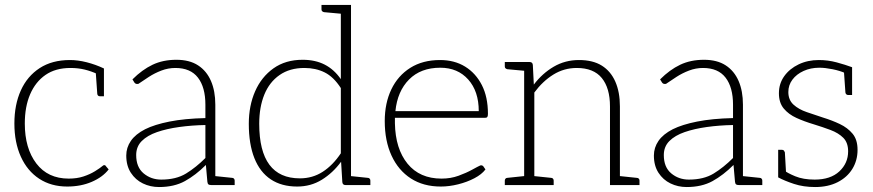

<svg xmlns="http://www.w3.org/2000/svg" viewBox="-20 -746 3520 774"><path d="M251 6Q186 6 138 -25.5Q90 -57 64 -114.5Q38 -172 38 -248Q38 -324 64 -381.5Q90 -439 140 -471.5Q190 -504 262 -504Q294 -504 329.5 -495Q365 -486 399 -470V-446L374 -447Q348 -459 321.5 -465.5Q295 -472 264 -472Q204 -472 163.5 -444Q123 -416 101.5 -366Q80 -316 80 -248Q80 -148 126.5 -87Q173 -26 257 -26Q290 -26 316 -34.5Q342 -43 362.5 -55.5Q383 -68 396 -79Q399 -81 402.5 -80Q406 -79 407 -76L418 -63Q394 -32 350 -13Q306 6 251 6ZM366 -455 399 -446V-358H382Q377 -358 374.5 -361.5Q372 -365 372 -369Z M621 8Q586 8 556 -6.5Q526 -21 507.5 -49.5Q489 -78 489 -119Q489 -151 507.5 -178Q526 -205 565 -225Q603 -244 663.5 -256Q724 -268 808 -270V-324Q808 -394 778 -433Q748 -472 687 -472Q658 -472 630.5 -461.5Q603 -451 580 -436Q557 -421 538 -408Q533 -407 529 -408Q525 -409 522 -413L514 -426Q553 -465 595 -485Q637 -505 691 -505Q744 -505 778.5 -482.5Q813 -460 830.5 -419.5Q848 -379 848 -324V0H832Q824 0 820.5 -2.5Q817 -5 816 -13L810 -81Q769 -40 725.5 -16Q682 8 621 8ZM630 -22Q690 -22 730 -46.5Q770 -71 808 -109V-242Q753 -241 702.5 -234Q652 -227 613 -213.5Q574 -200 551.5 -177.5Q529 -155 529 -121Q529 -72 559 -47Q589 -22 630 -22ZM835 0 839 -37 916 -29Q920 -29 923 -26Q926 -23 926 -18V0Z M1178 6Q1115 6 1071.5 -23Q1028 -52 1005.5 -108.5Q983 -165 983 -247Q983 -320 1008.5 -378Q1034 -436 1082.5 -470.5Q1131 -505 1200 -505Q1251 -505 1289 -485.5Q1327 -466 1354 -427V-726H1395V0H1373Q1361 0 1360 -12L1355 -94Q1322 -49 1277.5 -21.5Q1233 6 1178 6ZM1189 -27Q1240 -27 1281 -53.5Q1322 -80 1354 -128V-391Q1325 -436 1289 -454Q1253 -472 1207 -472Q1148 -472 1107 -443.5Q1066 -415 1045.5 -364.5Q1025 -314 1025 -247Q1025 -137 1066 -82Q1107 -27 1189 -27ZM1367 -726 1362 -690 1286 -697Q1282 -698 1279 -700.5Q1276 -703 1276 -708V-726ZM1382 0 1386 -37 1463 -29Q1467 -29 1470 -26Q1473 -23 1473 -18V0Z M1757 6Q1687 6 1636.5 -26.5Q1586 -59 1558.5 -118.5Q1531 -178 1531 -258Q1531 -330 1557.5 -385.5Q1584 -441 1634 -472.5Q1684 -504 1754 -504Q1812 -504 1855 -477.5Q1898 -451 1922.5 -403Q1947 -355 1947 -287Q1947 -278 1944.5 -274.5Q1942 -271 1935 -271H1572Q1572 -266 1572 -261.5Q1572 -257 1572 -249Q1574 -146 1623 -86Q1672 -26 1760 -26Q1797 -26 1828.5 -37.5Q1860 -49 1883.5 -62Q1907 -75 1916 -79Q1923 -81 1928 -76L1937 -63Q1922 -43 1892.5 -27.5Q1863 -12 1827 -3Q1791 6 1757 6ZM1574 -298H1910Q1910 -378 1867.5 -425.5Q1825 -473 1755 -473Q1676 -473 1629 -425.5Q1582 -378 1574 -298Z M2093 0V-496H2115Q2127 -496 2128 -484L2132 -405Q2166 -450 2212 -477Q2258 -504 2314 -504Q2370 -504 2406 -481.5Q2442 -459 2460.5 -417Q2479 -375 2479 -317V0H2439V-317Q2439 -391 2406 -431.5Q2373 -472 2305 -472Q2254 -472 2211 -445.5Q2168 -419 2134 -373V0ZM2015 0V-18Q2015 -23 2018 -26Q2021 -29 2025 -29L2101 -37L2106 0ZM2121 0 2125 -37 2202 -29Q2206 -29 2209 -26Q2212 -23 2212 -18V0ZM2466 0 2471 -37 2547 -29Q2552 -29 2555 -26Q2558 -23 2558 -18V0ZM2106 -496 2101 -460 2025 -467Q2021 -468 2018 -470.5Q2015 -473 2015 -478V-496Z M2748 8Q2713 8 2683 -6.5Q2653 -21 2634.5 -49.5Q2616 -78 2616 -119Q2616 -151 2634.5 -178Q2653 -205 2692 -225Q2730 -244 2790.5 -256Q2851 -268 2935 -270V-324Q2935 -394 2905 -433Q2875 -472 2814 -472Q2785 -472 2757.5 -461.5Q2730 -451 2707 -436Q2684 -421 2665 -408Q2660 -407 2656 -408Q2652 -409 2649 -413L2641 -426Q2680 -465 2722 -485Q2764 -505 2818 -505Q2871 -505 2905.5 -482.5Q2940 -460 2957.5 -419.5Q2975 -379 2975 -324V0H2959Q2951 0 2947.5 -2.5Q2944 -5 2943 -13L2937 -81Q2896 -40 2852.5 -16Q2809 8 2748 8ZM2757 -22Q2817 -22 2857 -46.5Q2897 -71 2935 -109V-242Q2880 -241 2829.5 -234Q2779 -227 2740 -213.5Q2701 -200 2678.5 -177.5Q2656 -155 2656 -121Q2656 -72 2686 -47Q2716 -22 2757 -22ZM2962 0 2966 -37 3043 -29Q3047 -29 3050 -26Q3053 -23 3053 -18V0Z M3266 8Q3219 8 3181 -4.5Q3143 -17 3117 -31V-70L3140 -60Q3153 -49 3185.5 -35.5Q3218 -22 3264 -22Q3328 -22 3363.5 -55Q3399 -88 3399 -136Q3399 -171 3379.5 -190.5Q3360 -210 3328 -222Q3296 -234 3260 -245Q3223 -256 3191 -270.5Q3159 -285 3139.5 -308.5Q3120 -332 3120 -370Q3120 -409 3141.5 -439Q3163 -469 3199.5 -486.5Q3236 -504 3281 -504Q3318 -504 3353 -494.5Q3388 -485 3415 -475V-443L3388 -451Q3366 -461 3336 -467Q3306 -473 3283 -473Q3248 -473 3219.5 -460Q3191 -447 3174.5 -425Q3158 -403 3158 -375Q3158 -343 3179 -324Q3200 -305 3232.5 -294Q3265 -283 3298 -272Q3334 -261 3365.5 -246Q3397 -231 3417 -207Q3437 -183 3437 -142Q3437 -99 3416 -65Q3395 -31 3356.5 -11.5Q3318 8 3266 8ZM3382 -460 3415 -451V-363H3399Q3394 -363 3391 -366.5Q3388 -370 3388 -374ZM3149 -45 3117 -54V-142H3133Q3138 -142 3140.5 -138.5Q3143 -135 3144 -132Z"/></svg>

Font: Aleo ExtraLight
Style: Regular
Weight: 250
Designer: Alessio Laiso
Foundry: Alessio Laiso
Version: Version 2.001;gftools[0.9.29]